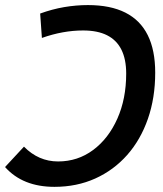

<svg xmlns="http://www.w3.org/2000/svg" viewBox="-32 -723 638 753"><path d="M313 -703.1Q400.9 -703.1 459.5 -673.6Q518.1 -644 547.4 -585.2Q576.7 -526.4 576.7 -438Q576.7 -339.4 548.1 -257.1Q519.5 -174.8 466.8 -115.2Q414.1 -55.7 341.6 -22.9Q269 9.8 181.6 9.8Q57.1 9.8 -12.2 -67.9L62 -147.9Q119.1 -89.8 195.8 -89.8Q272.9 -89.8 333.3 -134.8Q393.6 -179.7 428.2 -257.6Q462.9 -335.4 462.9 -434.6Q462.9 -490.7 444.1 -528.3Q425.3 -565.9 387.9 -584.7Q350.6 -603.5 293.9 -603.5Q214.8 -603.5 132.3 -574.2L125.5 -669.9Q172.4 -687 219.5 -695.1Q266.6 -703.1 313 -703.1Z"/></svg>

Font: Cascadia Mono Medium
Style: Italic
Weight: 500
Italic angle: -10°
Monospace: yes
Designer: Aaron Bell
Foundry: Saja Typeworks
Version: Version 2407.024